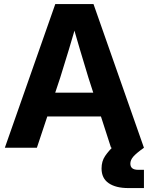

<svg xmlns="http://www.w3.org/2000/svg" viewBox="-20 -748 753 972"><path d="M4.5 0 259.9 -727.5H453.3L708.7 0H542.2L427.8 -354.1Q406.6 -423.7 384.5 -497.8Q362.4 -571.9 336.5 -665.8H377.7Q351.3 -571.9 328.9 -497.8Q306.6 -423.7 284.6 -354.1L166.7 0ZM166.6 -158.5V-278.8H546.8V-158.5ZM629.7 204.1Q566.3 204.1 530.2 179.3Q494.1 154.6 494.1 104.9Q494.1 68.3 512.2 41.7Q530.3 15.1 559.2 -12.2L708.7 0Q669.6 27.8 654.7 45.1Q639.9 62.5 639.9 80.4Q639.9 96 649.8 103.9Q659.6 111.7 680 111.7Q686.8 111.7 694.4 111.7Q702.1 111.7 708.7 111.7V204.1Q692.4 204.1 669.3 204.1Q646.2 204.1 629.7 204.1Z"/></svg>

Font: Inter Khmer Looped
Style: Regular
Weight: 400
Designer: Rasmus Andersson, Sovichet Tep
Foundry: Anagata Design
Version: Version 1.000